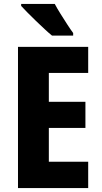

<svg xmlns="http://www.w3.org/2000/svg" viewBox="-20 -951 514 971"><path d="M426 0H71V-714H426V-582H227V-436H412V-304H227V-133H426ZM257 -931Q268 -910 285.5 -882Q303 -854 320.5 -827Q338 -800 350 -784V-771H243Q228 -783 206.5 -803Q185 -823 162 -845Q139 -867 119 -887.5Q99 -908 87 -921V-931Z"/></svg>

Font: Noto Sans Tamil Condensed ExtraBold
Style: Regular
Weight: 800
Width: 3
Designer: Jelle Bosma - Monotype Design Team
Foundry: Monotype Imaging Inc.
Version: Version 2.004; ttfautohint (v1.8.4.7-5d5b)